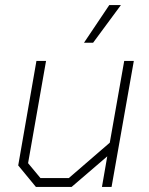

<svg xmlns="http://www.w3.org/2000/svg" viewBox="-20 -739 590 759"><path d="M52 -85 124 -498H162L91 -94L140 -35H252L414 -175L471 -498H509L421 0H383L404 -121L263 0H122ZM412 -719H458L348 -570H312Z"/></svg>

Font: Chakra Petch ExtraLight
Style: Italic
Weight: 275
Italic angle: -10°
Designer: Katatrad Aksorn Co.,Ltd.
Foundry: Cadson Demak Co.,Ltd.
Version: Version 1.000; ttfautohint (v1.6)